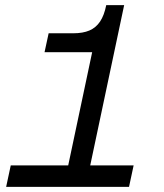

<svg xmlns="http://www.w3.org/2000/svg" viewBox="-20 -730 640 750"><path d="M4 0 22 -84H287L238 -44L340 -526H154L170 -600H266Q304 -600 329.5 -611Q355 -622 371 -646Q387 -670 395 -710H465L324 -44L292 -84H502L484 0Z"/></svg>

Font: Geist Mono
Style: Italic
Weight: 400
Italic angle: -12°
Monospace: yes
Designer: Basement.studio, Andrés Briganti, Mateo Zaragoza
Foundry: Basement.studio, Vercel, Andrés Briganti, Guido Ferreyra, Mateo Zaragoza
Version: Version 1.500